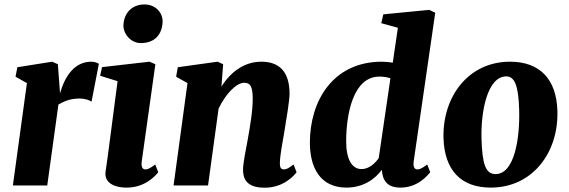

<svg xmlns="http://www.w3.org/2000/svg" viewBox="-20 -851 2610 881"><path d="M39.1 0H196.8L248 -371.1C280.8 -390.6 308.6 -398.9 347.7 -398.9C366.2 -398.9 393.6 -391.6 399.9 -383.8L433.6 -558.1C428.7 -561.5 416.5 -567.9 399.4 -567.9C320.8 -567.9 277.3 -500 255.4 -422.9L245.6 -556.2L219.7 -567.9L59.6 -542.5L51.3 -499L103.5 -469.7Z M625.5 -653.3C694.8 -653.3 724.6 -697.8 726.1 -752C727.1 -791 694.8 -830.6 643.1 -830.6C583 -830.6 547.9 -788.1 546.4 -734.9C545.4 -694.3 582 -653.3 625.5 -653.3ZM464.4 -63C458 -20.5 492.2 9.8 561.5 9.8C647 9.8 694.3 -45.9 706.1 -60.5L692.4 -96.2C669.9 -79.6 658.7 -73.7 647.5 -73.7C632.8 -73.7 627 -86.9 630.4 -110.8L692.9 -556.2L666 -567.9L448.2 -543L439.5 -503.4L519.5 -478.5C494.6 -291 476.1 -140.6 464.4 -63Z M776.4 0H934.6L982.9 -352.1C1013.2 -416.5 1062.5 -471.2 1101.1 -471.2C1127 -471.2 1138.7 -456.5 1139.6 -402.8C1140.6 -346.2 1127 -268.6 1117.7 -216.3C1107.4 -161.6 1095.2 -100.6 1095.2 -73.2C1095.2 -35.6 1106.4 10.3 1194.3 10.3C1282.2 10.3 1330.1 -46.4 1340.8 -60.5L1327.1 -96.2C1303.7 -78.6 1293.9 -73.7 1283.2 -73.7C1273.4 -73.7 1264.2 -77.1 1264.2 -100.6C1264.2 -136.7 1276.4 -196.8 1284.7 -246.6C1293.9 -301.3 1308.6 -391.1 1308.6 -420.4C1308.6 -529.8 1254.4 -567.9 1179.2 -567.9C1102.1 -567.9 1039.1 -522 996.1 -453.6L1003.9 -556.2L978.5 -567.9L795.9 -542.5L788.1 -499L840.3 -469.7Z M1569.8 9.8C1651.9 9.8 1704.6 -34.2 1731.9 -71.8C1735.8 -18.6 1759.8 9.8 1817.9 9.8C1897.9 9.8 1942.9 -47.4 1954.1 -60.5L1940.4 -96.2C1916.5 -78.1 1904.8 -73.7 1895.5 -73.7C1879.9 -73.7 1875 -88.4 1878.4 -111.8L1977.1 -792.5L1949.7 -805.7L1738.8 -785.2L1729.5 -744.6L1805.7 -723.6L1782.2 -563.5C1765.1 -565.9 1748 -567.9 1732.4 -567.9C1506.3 -567.9 1401.9 -386.2 1401.9 -196.3C1401.9 -84 1447.8 9.8 1569.8 9.8ZM1638.7 -75.2C1594.2 -75.2 1568.4 -121.6 1568.4 -201.7C1568.4 -332 1602.1 -499.5 1720.7 -499.5C1739.3 -499.5 1756.3 -497.1 1771.5 -491.7L1717.8 -125.5C1699.2 -99.1 1671.9 -75.2 1638.7 -75.2Z M2015.1 -214.4C2020.5 -72.3 2092.8 9.8 2231.9 9.8C2423.8 9.8 2543.9 -151.4 2537.6 -343.3C2533.2 -485.4 2459 -567.9 2320.3 -567.9C2128.4 -567.9 2008.8 -406.2 2015.1 -214.4ZM2253.9 -52.2C2208 -52.2 2192.9 -98.6 2189.5 -212.4C2185.5 -335.9 2215.3 -500.5 2303.2 -500.5C2341.3 -500.5 2359.4 -458 2362.3 -345.2C2365.7 -217.8 2341.3 -52.2 2253.9 -52.2Z"/></svg>

Font: Merriweather
Style: Heavy Italic
Weight: 900
Italic angle: -7.5°
Designer: Eben Sorkin
Foundry: Eben Sorkin
Version: Version 1.001